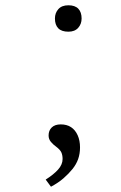

<svg xmlns="http://www.w3.org/2000/svg" viewBox="-20 -552 458 727"><path d="M173 155 153 128Q183 109 200 90Q217 71 217 50Q217 36 212.5 25.5Q208 15 192 3Q182 -4 173 -14.5Q164 -25 164 -39Q164 -58 176 -69.5Q188 -81 210 -81Q233 -81 249 -70.5Q265 -60 274 -40Q283 -20 283 6Q283 30 276 50Q269 70 254.5 88Q240 106 220.5 123Q201 140 173 155ZM239 -432Q213 -432 200.5 -445Q188 -458 188 -482Q188 -503 201 -517.5Q214 -532 239 -532Q264 -532 276.5 -519Q289 -506 289 -482Q289 -461 276 -446.5Q263 -432 239 -432Z"/></svg>

Font: Lexend Giga ExtraLight
Style: Regular
Weight: 250
Version: Version 1.007